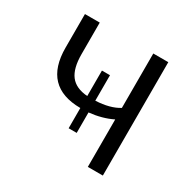

<svg xmlns="http://www.w3.org/2000/svg" viewBox="-123 -642 762 764"><g transform="rotate(30 258.0 -260.5)"><path d="M372 -521H441V0H372V-218Q325 -195 266 -189V-95H229V-188Q58 -189 58 -367V-521H126V-376Q126 -311 150.5 -279Q175 -247 229 -243V-360H266V-243Q332 -246 372 -271Z"/></g></svg>

Font: Raleway-v4020
Style: Regular
Weight: 400
Designer: Matt McInerney, Pablo Impallari, Rodrigo Fuenzalida
Foundry: Matt McInerney, Pablo Impallari, Rodrigo Fuenzalida
Version: Version 4.020;PS 004.020;hotconv 1.0.88;makeotf.lib2.5.64775